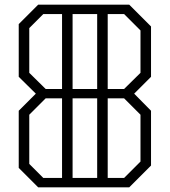

<svg xmlns="http://www.w3.org/2000/svg" viewBox="-20 -800 725 820"><path d="M625 -472 553 -400 625 -327V-93L532 0H143L60 -83V-327L133 -400L60 -472V-697L143 -780H532L625 -687ZM105 -489 175 -420H245V-740H165L105 -680ZM395 -740H290V-420H395ZM580 -670 510 -740H440V-420H510L580 -489ZM165 -40H245V-380H175L105 -310V-100ZM395 -380H290V-40H395ZM580 -310 510 -380H440V-40H510L580 -110Z"/></svg>

Font: Kumar One Outline
Style: Regular
Weight: 400
Designer: Parimal Parmar
Foundry: Indian Type Foundry
Version: Version 1.000;PS 1.000;hotconv 1.0.88;makeotf.lib2.5.647800